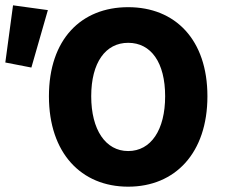

<svg xmlns="http://www.w3.org/2000/svg" viewBox="-32 -690 845 722"><path d="M450 12C627 12 748 -115 748 -328C748 -541 627 -663 450 -663C273 -663 152 -542 152 -328C152 -115 273 12 450 12ZM450 -122C365 -122 311 -202 311 -328C311 -455 365 -529 450 -529C536 -529 589 -455 589 -328C589 -202 536 -122 450 -122ZM86 -436 148 -652 17 -670 -12 -455Z"/></svg>

Font: DAIFUKU Sans
Style: Bold
Weight: 700
Designer: Original font ‘Source Han Sans JP’ : Paul D. Hunt
Foundry: Daifuku
Version: Version 1.000